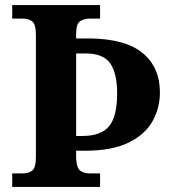

<svg xmlns="http://www.w3.org/2000/svg" viewBox="-20 -734 678 754"><path d="M28 0V-53H70Q92 -53 106.5 -64Q121 -75 121 -118V-596Q121 -639 106.5 -650Q92 -661 70 -661H28V-714H373V-661H332Q311 -661 295 -651Q279 -641 279 -601V-583H335Q474 -581 541 -525Q608 -469 608 -371Q608 -311 579.5 -259Q551 -207 486 -174.5Q421 -142 313 -142H279V-113Q281 -73 296 -63Q311 -53 332 -53H373V0ZM303 -200Q377 -200 408.5 -238.5Q440 -277 440 -367Q440 -447 412.5 -485.5Q385 -524 318 -524H279V-200Z"/></svg>

Font: NotoSerif-Bold
Style: Regular
Weight: 700
Designer: Monotype Design Team
Foundry: Monotype Imaging Inc.
Version: Version 2.007; ttfautohint (v1.8) -l 8 -r 50 -G 200 -x 14 -D